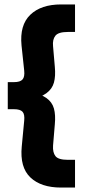

<svg xmlns="http://www.w3.org/2000/svg" viewBox="-20 -749 389 865"><path d="M255 96Q165 96 117 50.5Q69 5 78 -89L89 -205Q92 -234 81.5 -245.5Q71 -257 43 -257H15V-379H43Q71 -379 81.5 -391Q92 -403 89 -431L77 -544Q68 -636 116.5 -682.5Q165 -729 255 -729H318V-605H285Q243 -605 229.5 -588Q216 -571 219 -541L227 -448Q231 -406 223 -377Q215 -348 189 -329Q163 -310 113 -298V-336Q163 -326 189 -307.5Q215 -289 223 -260Q231 -231 227 -189L219 -93Q217 -62 230 -45.5Q243 -29 285 -29H318V96Z"/></svg>

Font: Outfit Thin ExtraBold
Style: Regular
Weight: 800
Version: Version 1.100;gftools[0.9.27]